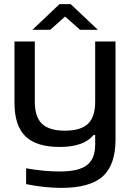

<svg xmlns="http://www.w3.org/2000/svg" viewBox="-20 -700 627 926"><path d="M537.1 -25.9Q537.1 94.2 476.1 150.1Q415 206.1 275.9 206.1Q194.8 206.1 106 188V111.8Q191.9 127 268.1 127Q360.4 127 399.7 96.2Q439 65.4 439 -2.9V-48.8H431.2Q383.8 8.8 268.1 8.8Q155.3 8.8 102.5 -42.7Q49.8 -94.2 49.8 -205.1V-500H147.9V-209Q147.9 -136.2 182.6 -103Q217.3 -69.8 293 -69.8Q369.6 -69.8 404.3 -103Q439 -136.2 439 -209V-500H537.1ZM136.2 -556.2 267.1 -680.2H320.8L452.1 -556.2H366.2L293.9 -620.1L222.2 -556.2Z"/></svg>

Font: LT Wave
Style: Regular
Weight: 400
Designer: Daniel Lyons
Version: Version 2.5 (Glyphs App)